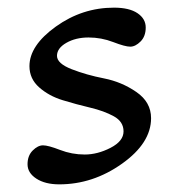

<svg xmlns="http://www.w3.org/2000/svg" viewBox="-20 -476 467 502"><path d="M57 -303Q57 -357 126 -406.5Q195 -456 278 -456Q318 -456 339.5 -441.5Q361 -427 361 -404Q361 -381 347.5 -367.5Q334 -354 320.5 -354Q307 -354 276 -366Q245 -378 211.5 -378Q178 -378 153.5 -364Q129 -350 129 -330Q129 -310 167.5 -295Q206 -280 252 -271Q298 -262 336.5 -235.5Q375 -209 375 -167Q375 -102 299 -48Q223 6 135 6Q98 6 75 -9Q52 -24 52 -46.5Q52 -69 65.5 -82.5Q79 -96 92.5 -96Q106 -96 137 -84Q168 -72 201.5 -72Q235 -72 269 -89.5Q303 -107 303 -132.5Q303 -158 277.5 -172Q252 -186 216 -194.5Q180 -203 144 -214Q108 -225 82.5 -247.5Q57 -270 57 -303Z"/></svg>

Font: Macondo
Style: Regular
Weight: 400
Version: Version 2.001